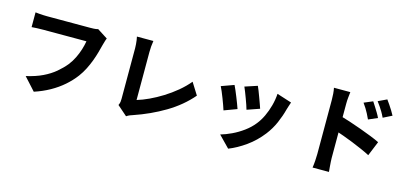

<svg xmlns="http://www.w3.org/2000/svg" viewBox="-74 -1334 4147 1959"><g transform="rotate(15 2000.0 -354.0)"><path d="M897 -666Q890 -651 884 -629.5Q878 -608 873 -591Q864 -555 851.5 -510Q839 -465 821 -416.5Q803 -368 778.5 -319.5Q754 -271 722 -228Q677 -168 616.5 -115Q556 -62 481 -20Q406 22 318 51L197 -82Q298 -105 370.5 -140Q443 -175 496.5 -220Q550 -265 590 -314Q622 -355 645 -402Q668 -449 682.5 -496Q697 -543 704 -585Q689 -585 655 -585Q621 -585 577 -585Q533 -585 484.5 -585Q436 -585 390 -585Q344 -585 307 -585Q270 -585 251 -585Q215 -585 180.5 -583.5Q146 -582 126 -580V-736Q142 -734 164.5 -732Q187 -730 211 -729Q235 -728 251 -728Q268 -728 297.5 -728Q327 -728 364.5 -728Q402 -728 443.5 -728Q485 -728 525.5 -728Q566 -728 601.5 -728Q637 -728 663.5 -728Q690 -728 703 -728Q719 -728 742.5 -729Q766 -730 788 -736Z M1188 -42Q1198 -63 1200 -78Q1202 -93 1202 -111Q1202 -131 1202 -169.5Q1202 -208 1202 -258.5Q1202 -309 1202 -364Q1202 -419 1202 -473Q1202 -527 1202 -572Q1202 -617 1202 -646Q1202 -666 1200 -688Q1198 -710 1195.5 -730Q1193 -750 1189 -765H1363Q1358 -734 1355.5 -705.5Q1353 -677 1353 -646Q1353 -621 1353 -585.5Q1353 -550 1353 -509Q1353 -468 1353 -424Q1353 -380 1353 -337Q1353 -294 1353 -255.5Q1353 -217 1353 -187Q1353 -157 1353 -139Q1411 -156 1478.5 -187.5Q1546 -219 1615 -262Q1684 -305 1746.5 -357Q1809 -409 1857 -467L1936 -341Q1831 -218 1680.5 -128.5Q1530 -39 1356 20Q1346 23 1329 29.5Q1312 36 1292 49Z M2511 -599Q2519 -583 2530.5 -553Q2542 -523 2554.5 -489.5Q2567 -456 2577.5 -426.5Q2588 -397 2594 -379L2462 -333Q2457 -352 2447 -381Q2437 -410 2425 -442.5Q2413 -475 2401 -505.5Q2389 -536 2380 -556ZM2882 -522Q2873 -495 2867 -476.5Q2861 -458 2856 -441Q2837 -368 2804.5 -293.5Q2772 -219 2721 -153Q2651 -63 2562 0.5Q2473 64 2384 99L2268 -20Q2322 -35 2383.5 -64Q2445 -93 2502.5 -135Q2560 -177 2601 -229Q2635 -271 2661.5 -327Q2688 -383 2705 -446Q2722 -509 2726 -572ZM2279 -546Q2289 -525 2302 -495.5Q2315 -466 2328 -432.5Q2341 -399 2353 -368.5Q2365 -338 2372 -316L2237 -266Q2231 -286 2219.5 -318Q2208 -350 2194.5 -385Q2181 -420 2168 -450.5Q2155 -481 2146 -498Z M3689 -751Q3703 -730 3720 -703Q3737 -676 3753 -649.5Q3769 -623 3780 -599L3685 -558Q3670 -591 3657 -615.5Q3644 -640 3630 -663Q3616 -686 3597 -712ZM3823 -807Q3838 -787 3855.5 -761Q3873 -735 3889.5 -708.5Q3906 -682 3917 -660L3825 -614Q3809 -648 3794.5 -672Q3780 -696 3765.5 -717.5Q3751 -739 3732 -764ZM3277 -83Q3277 -104 3277 -148Q3277 -192 3277 -249Q3277 -306 3277 -368.5Q3277 -431 3277 -488.5Q3277 -546 3277 -590.5Q3277 -635 3277 -656Q3277 -685 3274.5 -719.5Q3272 -754 3266 -781H3439Q3436 -754 3432.5 -722Q3429 -690 3429 -656Q3429 -632 3429 -586Q3429 -540 3429 -482.5Q3429 -425 3429 -364Q3429 -303 3429 -246.5Q3429 -190 3429 -146.5Q3429 -103 3429 -83Q3429 -70 3430.5 -43.5Q3432 -17 3434.5 11.5Q3437 40 3439 62H3266Q3271 31 3274 -11Q3277 -53 3277 -83ZM3396 -524Q3446 -510 3508.5 -489.5Q3571 -469 3634.5 -446Q3698 -423 3753.5 -401Q3809 -379 3845 -361L3782 -207Q3740 -229 3689.5 -251Q3639 -273 3587.5 -294Q3536 -315 3486.5 -332.5Q3437 -350 3396 -364Z"/></g></svg>

Font: Noto Sans KR ExtraBold
Style: Regular
Weight: 800
Designer: Ryoko NISHIZUKA  (kana, bopomofo & ideographs); Paul D. Hunt (Latin, Greek & Cyrillic); Sandoll Communications , Soo-you
Foundry: Adobe
Version: Version 2.004-H2;hotconv 1.0.118;makeotfexe 2.5.65603